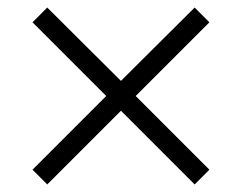

<svg xmlns="http://www.w3.org/2000/svg" viewBox="-20 -538 640 508"><path d="M105 -50 66 -89 261 -284 66 -479 105 -518 300 -324 495 -518 534 -479 339 -284 534 -89 495 -50 300 -245Z"/></svg>

Font: Nunito Sans 6pt Light
Style: Regular
Weight: 300
Version: Version 3.101;gftools[0.9.27]